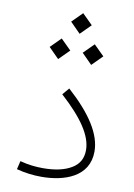

<svg xmlns="http://www.w3.org/2000/svg" viewBox="-94 -907 678 972"><g transform="rotate(10 245.5 -421.5)"><path d="M253.4 -742.2 306.6 -795.4 253.4 -848.1 200.7 -795.4ZM338.4 -597.2 391.6 -650.4 338.4 -703.1 285.6 -650.4ZM168.5 -597.2 221.7 -650.4 168.5 -703.1 115.7 -650.4ZM431.2 -168C431.2 -257.3 368.7 -353.5 250 -460.4L220.2 -425.3C332 -323.7 387.7 -241.2 387.7 -167.5C387.7 -125 370.1 -93.3 334.5 -72.3C298.8 -50.8 250.5 -40 188.5 -40C150.9 -40 113.3 -43.9 70.3 -55.2L60.1 -12.2C104.5 -0.5 146.5 4.4 188 4.4C306.2 4.4 431.2 -37.6 431.2 -168Z"/></g></svg>

Font: Estedad ExtraLight
Style: Regular
Weight: 200
Designer: Amin Abedi
Version: Version 7.3